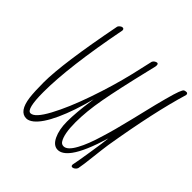

<svg xmlns="http://www.w3.org/2000/svg" viewBox="-243 -1176 1412 1412"><g transform="rotate(45 463.5 -470.0)"><path d="M698 10V7L701 -8Q706 -29 725 -149Q744 -269 748 -314Q692 -128 635 -51Q590 10 544 10Q499 10 472 -46.5Q445 -103 445 -186Q445 -280 465 -417L468 -440Q427 -281 375.5 -168.5Q324 -56 271 -13Q242 10 217 10Q144 10 127 -116Q120 -174 120 -268Q120 -464 213 -941Q217 -950 227 -957.5Q237 -965 245 -965Q260 -965 260 -948Q169 -480 169 -217Q169 -39 212 -39Q256 -39 318 -154Q380 -269 439.5 -440.5Q499 -612 537 -771L575 -937Q579 -947 589.5 -954Q600 -961 609 -961Q620 -961 620 -943Q620 -934 618 -928L603 -865Q544 -619 518.5 -479Q493 -339 493 -226Q493 -105 524 -57Q535 -39 556 -39Q595 -39 635 -113Q672 -179 707 -298Q735 -387 771 -536L800 -656Q818 -733 839.5 -813Q861 -893 872 -921Q884 -953 893 -957Q903 -961 914 -961Q927 -961 927 -944Q850 -689 782 -278Q774 -223 765 -142Q754 -41 746 -3Q742 9 731 17Q720 25 711 25Q698 25 698 10Z"/></g></svg>

Font: Bad Script
Style: Regular
Weight: 400
Italic angle: -10°
Designer: Roman Shchyukin (Gaslight Type Foundry), Cyreal (Charset Expansion)
Foundry: Gaslight
Version: Version 2.000